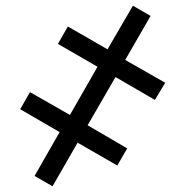

<svg xmlns="http://www.w3.org/2000/svg" viewBox="-20 -650 649 673"><path d="M287.1 -210.9 425.8 -129.9 391.1 -69.8 252 -149.9 164.1 2.9 101.1 -33.2 189 -187 50.8 -267.1 85 -327.1 225.1 -247.1 321.8 -416 183.1 -496.1 217.8 -557.1 356.9 -477.1 445.8 -629.9 507.8 -594.2 418.9 -439.9 559.1 -359.9 522.9 -299.8 384.8 -379.9Z"/></svg>

Font: Droid Serif
Style: Regular
Weight: 400
Designer: Monotype Design team
Foundry: Monotype Imaging Inc.
Version: Version 1.03